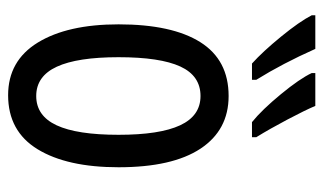

<svg xmlns="http://www.w3.org/2000/svg" viewBox="-186 -620 816 485"><g transform="rotate(90 222.5 -378.0)"><path d="M221 10Q134 10 88 -65Q42 -140 42 -269Q42 -404 87 -475.5Q132 -547 223 -547Q309 -547 356 -476Q403 -405 403 -269Q403 -139 357.5 -64.5Q312 10 221 10ZM223 -61Q273 -61 297 -112.5Q321 -164 321 -269Q321 -373 297 -424.5Q273 -476 223 -476Q172 -476 148.5 -425Q125 -374 125 -269Q125 -165 149 -113Q173 -61 223 -61ZM182 -617V-606H141Q111 -633 73 -679.5Q35 -726 19 -757V-766H104Q141 -683 182 -617ZM327 -617V-606H289Q258 -631 218.5 -679Q179 -727 165 -757V-766H248Q259 -740 282.5 -695.5Q306 -651 327 -617Z"/></g></svg>

Font: Noto Sans UI Cond
Style: Regular
Weight: 400
Width: 3
Designer: Monotype Design Team
Foundry: Monotype Imaging Inc.
Version: Version 1.001